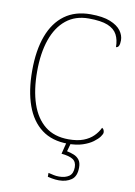

<svg xmlns="http://www.w3.org/2000/svg" viewBox="-101 -788 752 1072"><g transform="rotate(10 275.0 -252.0)"><path d="M324 10Q234 10 175 -34.5Q116 -79 86.5 -161.5Q57 -244 57 -358Q57 -473 87.5 -555Q118 -637 177.5 -680.5Q237 -724 324 -724Q394 -724 436 -707Q478 -690 497 -664Q516 -638 516 -610Q516 -590 511 -579Q506 -568 495 -568Q495 -609 479.5 -638.5Q464 -668 426 -683.5Q388 -699 318 -699Q242 -699 190 -657Q138 -615 111.5 -538.5Q85 -462 85 -358Q85 -253 111 -176Q137 -99 189.5 -57Q242 -15 323 -15Q373 -15 407 -28Q441 -41 463 -63Q485 -85 497 -111Q504 -107 507 -100.5Q510 -94 510 -86Q510 -78 499 -62.5Q488 -47 465 -30Q442 -13 407 -1.5Q372 10 324 10ZM310 220Q300 220 290 219Q280 218 269 216Q258 214 246 211V189Q264 193 277 196Q290 199 307 199Q342 199 363.5 184Q385 169 385 133Q385 102 364 88.5Q343 75 299 71L319 -9H344L327 52Q347 56 366 63.5Q385 71 397 86.5Q409 102 409 130Q409 180 380.5 200Q352 220 310 220Z"/></g></svg>

Font: Noto Serif Hebrew Thin
Style: Regular
Weight: 250
Version: Version 2.003